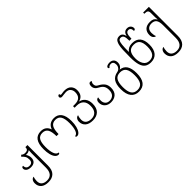

<svg xmlns="http://www.w3.org/2000/svg" viewBox="192 -2086 3620 3620"><g transform="rotate(-45 2002.0 -276.5)"><path d="M21 71Q21 26 42.5 -2.5Q64 -31 96 -31Q87 -12 82 15.5Q77 43 77 69Q77 135 116 167Q155 199 224 199Q300 199 339.5 152Q379 105 379 9V-371Q379 -414 383 -449H379Q347 -424 298 -424Q286 -424 281 -425Q318 -374 318 -315Q318 -254 283.5 -223Q249 -192 188 -192Q127 -192 93.5 -217Q60 -242 60 -279Q60 -300 70.5 -309.5Q81 -319 99 -319Q99 -231 186 -231Q268 -231 268 -317Q268 -368 250 -399.5Q232 -431 195 -464L222 -492Q232 -478 254 -469Q276 -460 298 -460Q343 -460 361 -478.5Q379 -497 379 -536H434V9Q434 127 378.5 183.5Q323 240 223 240Q123 240 72 194.5Q21 149 21 71Z M593 -268Q593 -544 796 -544Q924 -544 967 -420Q1010 -544 1145 -544Q1240 -544 1291.5 -475Q1343 -406 1343 -268Q1343 -188 1326.5 -125Q1310 -62 1281.5 -27Q1253 8 1219 8Q1200 8 1193.5 1Q1187 -6 1187 -19Q1239 -23 1263.5 -92Q1288 -161 1288 -268Q1288 -387 1253.5 -444Q1219 -501 1142 -501Q1064 -501 1029.5 -444Q995 -387 995 -268H940Q940 -388 906 -444.5Q872 -501 794 -501Q716 -501 682 -444Q648 -387 648 -268Q648 -157 673.5 -90Q699 -23 752 -19Q752 -7 744 0.5Q736 8 722 8Q684 8 654.5 -25.5Q625 -59 609 -121.5Q593 -184 593 -268Z M1431 -160Q1431 -202 1452.5 -230Q1474 -258 1507 -259Q1498 -240 1492.5 -212.5Q1487 -185 1487 -161Q1487 -95 1527.5 -63Q1568 -31 1638 -31Q1714 -31 1756.5 -78Q1799 -125 1799 -219Q1799 -310 1751 -357.5Q1703 -405 1618 -405H1560V-447H1611Q1776 -447 1776 -604Q1776 -657 1745 -693.5Q1714 -730 1653 -730Q1624 -730 1597 -725Q1559 -718 1538 -718Q1519 -718 1506.5 -727.5Q1494 -737 1494 -753Q1494 -772 1504 -782Q1514 -792 1536 -794Q1538 -774 1543 -767Q1548 -760 1560 -760Q1568 -760 1592 -764Q1624 -770 1653 -770Q1741 -770 1785.5 -723Q1830 -676 1830 -604Q1830 -531 1798 -488Q1766 -445 1703 -429V-427Q1769 -416 1812 -361.5Q1855 -307 1855 -219Q1855 -104 1796.5 -47Q1738 10 1637 10Q1537 10 1484 -36.5Q1431 -83 1431 -160Z M1949 -149Q1949 -187 1966.5 -208Q1984 -229 2012 -229Q2004 -195 2004 -150Q2004 -99 2034 -64.5Q2064 -30 2121 -30Q2183 -30 2220.5 -68Q2258 -106 2258 -186Q2258 -246 2233.5 -283.5Q2209 -321 2162 -345Q2110 -371 2088 -401Q2066 -431 2066 -471Q2066 -504 2077.5 -523.5Q2089 -543 2112 -543Q2133 -543 2145 -528Q2121 -506 2121 -472Q2121 -442 2132.5 -422Q2144 -402 2179 -385Q2242 -352 2277.5 -306Q2313 -260 2313 -187Q2313 -87 2259.5 -38.5Q2206 10 2121 10Q2043 10 1996 -34Q1949 -78 1949 -149Z M2422 -38Q2422 -165 2467 -230.5Q2512 -296 2605 -312Q2644 -319 2668.5 -350.5Q2693 -382 2693 -423Q2693 -465 2676 -486Q2659 -507 2628 -507Q2580 -507 2556 -470Q2547 -472 2541 -479.5Q2535 -487 2535 -497Q2535 -517 2561 -530Q2587 -543 2625 -543Q2680 -543 2710.5 -513.5Q2741 -484 2741 -427Q2741 -389 2720.5 -357Q2700 -325 2667 -312Q2850 -296 2850 -38Q2850 240 2635 240Q2534 240 2478 170Q2422 100 2422 -38ZM2795 -38Q2795 -157 2758 -214Q2721 -271 2636 -271Q2551 -271 2514 -214Q2477 -157 2477 -38Q2477 81 2514.5 139.5Q2552 198 2636 198Q2721 198 2758 139.5Q2795 81 2795 -38Z M2972 -332Q2972 -458 2976 -532Q2980 -606 2991 -653Q3009 -720 3036.5 -743Q3064 -766 3109 -766Q3150 -766 3174 -742Q3198 -718 3211 -667Q3220 -717 3247 -741.5Q3274 -766 3316 -766Q3362 -766 3389 -739Q3416 -712 3416 -673Q3416 -656 3405.5 -646.5Q3395 -637 3376 -637Q3376 -725 3311 -725Q3271 -725 3254.5 -687.5Q3238 -650 3238 -567H3184Q3184 -654 3166.5 -689.5Q3149 -725 3105 -725Q3073 -725 3057 -700.5Q3041 -676 3034 -613Q3027 -550 3027 -426H3029Q3057 -464 3095 -482Q3133 -500 3184 -500Q3400 -500 3400 -248Q3400 -122 3344 -56Q3288 10 3187 10Q3113 10 3066 -22.5Q3019 -55 2995.5 -130Q2972 -205 2972 -332ZM3346 -248Q3346 -355 3308.5 -406.5Q3271 -458 3186 -458Q3102 -458 3064.5 -407Q3027 -356 3027 -251Q3027 -160 3066.5 -96Q3106 -32 3186 -32Q3270 -32 3308 -87Q3346 -142 3346 -248Z M3482 71Q3482 27 3503.5 -1.5Q3525 -30 3557 -30Q3548 -12 3543 16Q3538 44 3538 70Q3538 136 3577 168Q3616 200 3685 200Q3760 200 3800 152.5Q3840 105 3840 10V-325Q3840 -421 3809 -463Q3778 -505 3708 -505Q3649 -505 3615.5 -473Q3582 -441 3582 -375Q3582 -349 3587 -321.5Q3592 -294 3601 -275Q3569 -275 3547.5 -303.5Q3526 -332 3526 -377Q3526 -455 3571.5 -500.5Q3617 -546 3708 -546Q3759 -546 3789.5 -530Q3820 -514 3840 -478H3845Q3840 -516 3840 -568V-649Q3840 -697 3820 -712.5Q3800 -728 3755 -728H3742V-760H3895V10Q3895 127 3839.5 184Q3784 241 3684 241Q3584 241 3533 195Q3482 149 3482 71Z"/></g></svg>

Font: Noto Serif Georgian Light
Style: Regular
Weight: 300
Designer: Monotype Design team
Foundry: Monotype Imaging Inc.
Version: Version 1.000